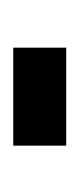

<svg xmlns="http://www.w3.org/2000/svg" viewBox="65 -464 120 290"><g transform="rotate(90 125.0 -319.0)"><path d="M52 -279V-359H200V-279Z"/></g></svg>

Font: Inconsolata UltraCondensed Bold
Style: Regular
Weight: 700
Width: 1
Monospace: yes
Designer: Raph Levien, Cyreal, Brenton Simpson
Foundry: Raph Levien, Cyreal, Google
Version: Version 3.001; ttfautohint (v1.8.2.53-6de2)